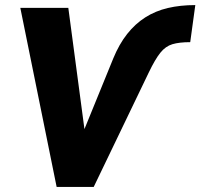

<svg xmlns="http://www.w3.org/2000/svg" viewBox="-20 -736 789 756"><path d="M203 0 60 -705H249L313 -224H311L426 -506Q449 -562 480.5 -602Q512 -642 552 -667.5Q592 -693 641 -704.5Q690 -716 749 -716L729 -570Q686 -570 659 -562Q632 -554 611.5 -528.5Q591 -503 566 -451L349 0Z"/></svg>

Font: Nunito Sans 7pt Condensed Black
Style: Italic
Weight: 900
Width: 3
Italic angle: -9°
Designer: Vernon Adams
Foundry: Vernon Adams
Version: Version 3.101;gftools[0.9.27]